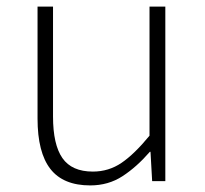

<svg xmlns="http://www.w3.org/2000/svg" viewBox="-20 -550 623 583"><path d="M254 13Q172 13 133 -37Q94 -87 94 -190V-530H141V-196Q141 -111 169.5 -70Q198 -29 262 -29Q310 -29 349 -55.5Q388 -82 434 -138V-530H482V0H442L437 -89H435Q395 -43 352 -15Q309 13 254 13Z"/></svg>

Font: Noto Sans HK Thin ExtraLight
Style: Regular
Weight: 250
Version: Version 2.004-H2;hotconv 1.0.118;makeotfexe 2.5.65603